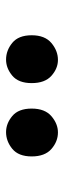

<svg xmlns="http://www.w3.org/2000/svg" viewBox="186 -1042 207 618"><g transform="rotate(-90 289.0 -733.5)"><path d="M171.3 -650Q142 -650 118 -671Q94 -692 94 -734.5Q94 -777 118.5 -797Q143 -817 172.3 -817Q200 -817 224 -797Q248 -777 248 -734.5Q248 -692 223.5 -671Q199 -650 171.3 -650ZM404.7 -650Q377 -650 353.5 -671Q330 -692 330 -734.5Q330 -777 354 -797Q378 -817 405.7 -817Q435 -817 459.5 -797Q484 -777 484 -734.5Q484 -692 459 -671Q434 -650 404.7 -650Z"/></g></svg>

Font: Yaldevi ExtraLight
Style: Regular
Weight: 200
Designer: Sol Matas, Rajitha Manaperi, Kosala Senevirathne
Foundry: Mooniak
Version: Version 1.100